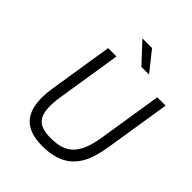

<svg xmlns="http://www.w3.org/2000/svg" viewBox="-255 -1073 1221 1221"><g transform="rotate(45 356.0 -462.5)"><path d="M305 -930 429 -797H498L392 -930ZM127 -302C92 -81 174 5 338 5C581 5 621 -159 644 -302L712 -732H637L569 -302C541 -124 474 -69 344 -69C224 -69 172 -112 202 -302L270 -732H195Z"/></g></svg>

Font: Exo
Style: Regular Italic
Weight: 400
Designer: Natanael Gama
Version: Version 1.00